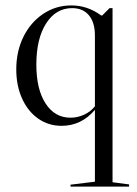

<svg xmlns="http://www.w3.org/2000/svg" viewBox="-20 -454 507 708"><path d="M240 234H456V226L395 218V-424H384L357 -397H353Q303 -434 243 -434Q186 -434 139.5 -403Q93 -372 66.5 -318.5Q40 -265 40 -198Q40 -138 61.5 -90.5Q83 -43 121 -16.5Q159 10 207 10Q280 10 330 -49V216L240 227ZM330 -323V-62Q314 -42 290 -31Q266 -20 240 -20Q182 -20 148 -72.5Q114 -125 114 -216Q114 -311 150 -367.5Q186 -424 246 -424Q286 -424 308 -397.5Q330 -371 330 -323Z"/></svg>

Font: Libre Caslon Display
Style: Regular
Weight: 400
Designer: Pablo Impallari, Rodrigo Fuenzalida
Foundry: Pablo Impallari, Rodrigo Fuenzalida
Version: Version 1.100; ttfautohint (v1.6) -l 8 -r 50 -G 200 -x 14 -D